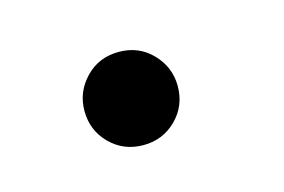

<svg xmlns="http://www.w3.org/2000/svg" viewBox="-35 -448 348 235"><g transform="rotate(-15 139.0 -331.0)"><path d="M184.1 -331.1Q184.1 -306.2 167 -289.1Q149.9 -272 125 -272Q100.1 -272 83 -289.1Q65.9 -306.2 65.9 -331.1Q65.9 -355 82.8 -372.6Q99.6 -390.1 125 -390.1Q150.4 -390.1 167.2 -372.6Q184.1 -355 184.1 -331.1Z"/></g></svg>

Font: Times New Roman
Style: Regular
Weight: 400
Designer: Steve Matteson
Foundry: Ascender Corporation
Version: Version 2.00.3